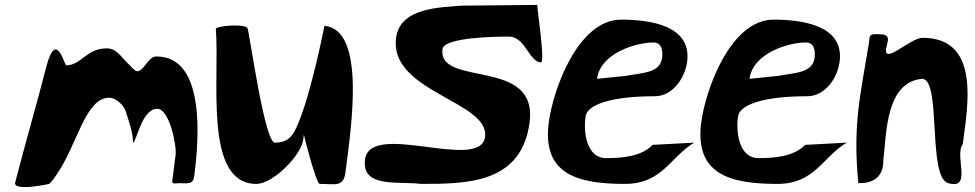

<svg xmlns="http://www.w3.org/2000/svg" viewBox="-20 -749 3973 782"><path d="M211.1 -39C295.6 -160 326.8 -351 425 -351C454 -351 485.9 -317.6 492.7 -294C504.6 -253.4 521.4 -213.6 521.6 -168C535.6 -168 556.6 -306 620.3 -306C669.7 -306 700.2 -157.2 695.1 -117L681.7 -12C679.7 3.1 697.5 -3 710.5 -3C745.1 -3 766.6 4.2 771.3 -33C788.9 -170.3 821.1 -519 617.5 -519C581.6 -519 568.2 -459 537.8 -459C528.1 -459 511 -481.7 502.7 -489C476.3 -512.2 456.4 -552.4 414.7 -552C331.5 -552 311.2 -483 249.9 -483C242 -483 208.5 -633.8 167.8 -474C130.4 -327.2 80 -154.9 41.9 -6C31.9 33 180.1 0 180.1 0C193.9 -11.8 200.1 -23 211.1 -39Z M1387.1 -48C1410.8 -232.6 1471.3 -628 1301.4 -644C1301.4 -644 1248.6 -372 1193.1 -243C1174.7 -200.3 1157.9 -168 1099.5 -168C1057.5 -168 996.4 -614.7 988.1 -634C980.4 -652 876.6 -646 859 -633C875.7 -423.8 808.4 0 1024 0C1092.3 0 1206.9 -116.3 1215 -180L1217.7 -201C1217.2 -197.3 1267.8 0 1282 0C1346 0 1379.1 14.9 1387.1 -48Z M2168.3 -729 1858.9 -726C1777.9 -718 1609.2 -720.8 1593 -594C1565 -375 1974 -336.3 1955.6 -192C1937 -46.5 1487.3 -260.3 1466.7 -99C1451.5 19.3 1607.9 -12 1693 0C1882.4 0 2105.1 -1 2137.2 -252C2171.2 -517.6 1762.1 -391.5 1782.2 -549C1788.6 -598.4 2010 -600 2052.8 -600C2119.4 -600 2136 -495 2183.3 -495C2201.5 -495 2166.7 -716.5 2168.3 -729Z M2411.8 -428C2425.2 -533.2 2572.1 -576 2640.7 -576C2674.7 -576 2679.9 -545.3 2677 -516C2670.4 -449 2591.9 -453 2529.3 -440ZM2646.7 -357C2720.3 -357 2770.2 -431.9 2778.7 -498C2797.6 -645.3 2628.6 -669 2509.6 -669C2335.3 -669 2232.3 -385.7 2214.9 -249C2187.9 -38.7 2332.6 0 2525 0C2678 0 2708.9 -109.2 2807.5 -168L2638.3 -159C2591.9 -110.7 2512.1 -105 2448.4 -105C2367.5 -105 2355.5 -213.9 2365.3 -276C2372.5 -321.5 2465.2 -357 2646.7 -357Z M3032.8 -428C3046.2 -533.2 3193.1 -576 3261.7 -576C3295.7 -576 3300.9 -545.3 3298 -516C3291.4 -449 3212.9 -453 3150.3 -440ZM3267.7 -357C3341.3 -357 3391.2 -431.9 3399.7 -498C3418.6 -645.3 3249.6 -669 3130.6 -669C2956.3 -669 2853.3 -385.7 2835.9 -249C2808.9 -38.7 2953.6 0 3146 0C3299 0 3329.9 -109.2 3428.5 -168L3259.3 -159C3212.9 -110.7 3133.1 -105 3069.4 -105C2988.5 -105 2976.5 -213.9 2986.3 -276C2993.5 -321.5 3086.2 -357 3267.7 -357Z M3476 -3C3584.6 0 3577 -88.4 3577.9 -96C3590.9 -209.4 3588.2 -413.8 3735.3 -428C3816 -428 3756.1 -27.4 3842 -3C3942.1 25.5 3865.6 -114.3 3901.3 -162C3921.1 -316.5 3975 -595 3737.7 -595C3683.1 -595 3562 -464.8 3593.6 -571C3604.9 -608.7 3582 -609.1 3553.6 -610C3516.4 -610 3523.9 -603.6 3518.6 -571C3484.5 -361.9 3452.4 -241 3476 -3Z"/></svg>

Font: Rocketfuel
Style: Italic
Weight: 400
Designer: Mew Too
Foundry: Cannot Into Space Fonts.
Version: Version 0.27